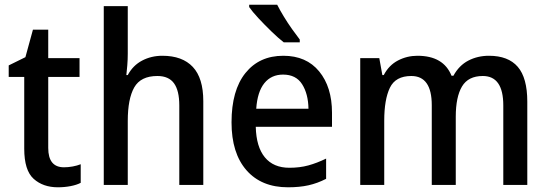

<svg xmlns="http://www.w3.org/2000/svg" viewBox="-20 -786 2334 816"><path d="M252 -75Q270 -75 289 -78.5Q308 -82 323 -88V-9Q306 0 280 5Q254 10 226 10Q163 10 123 -26Q83 -62 83 -154V-459H17V-508L88 -543L120 -660H185V-539H318V-459H185V-157Q185 -75 252 -75Z M523 -557Q523 -533 521 -508.5Q519 -484 517 -467H523Q545 -508 584 -528.5Q623 -549 670 -549Q755 -549 799.5 -501.5Q844 -454 844 -356V0H742V-338Q742 -401 719.5 -432Q697 -463 649 -463Q578 -463 550.5 -414.5Q523 -366 523 -272V0H421V-760H523Z M1184 -549Q1282 -549 1336.5 -482.5Q1391 -416 1391 -307V-247H1067Q1069 -162 1105.5 -117.5Q1142 -73 1210 -73Q1254 -73 1290.5 -83Q1327 -93 1366 -112V-26Q1329 -7 1291 1.5Q1253 10 1204 10Q1091 10 1027.5 -62.5Q964 -135 964 -266Q964 -402 1023 -475.5Q1082 -549 1184 -549ZM1183 -469Q1133 -469 1103.5 -432.5Q1074 -396 1069 -324H1291Q1290 -387 1264 -428Q1238 -469 1183 -469ZM1158 -766Q1169 -744 1186 -716Q1203 -688 1221.5 -662Q1240 -636 1254 -618V-606H1186Q1164 -623 1134.5 -651.5Q1105 -680 1078.5 -708.5Q1052 -737 1039 -756V-766Z M2058 -549Q2140 -549 2180.5 -502Q2221 -455 2221 -354V0H2119V-338Q2119 -463 2032 -463Q1970 -463 1943.5 -418.5Q1917 -374 1917 -290V0H1815V-339Q1815 -463 1728 -463Q1661 -463 1637 -413Q1613 -363 1613 -273V0H1511V-539H1592L1605 -467H1611Q1633 -509 1671.5 -529Q1710 -549 1754 -549Q1865 -549 1899 -464H1907Q1931 -508 1970.5 -528.5Q2010 -549 2058 -549Z"/></svg>

Font: Noto Sans Gurmukhi SemiCondensed Medium
Style: Regular
Weight: 500
Width: 4
Designer: Jelle Bosma - Monotype Design Team
Foundry: Monotype Imaging Inc.
Version: Version 2.004; ttfautohint (v1.8.4.7-5d5b)